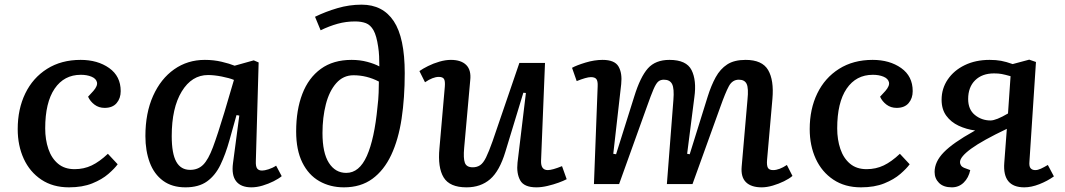

<svg xmlns="http://www.w3.org/2000/svg" viewBox="-20 -790 4569 824"><path d="M326 -533Q399 -533 448.5 -498Q498 -463 498 -399Q498 -368 480.5 -347.5Q463 -327 429 -327Q404 -327 385.5 -341Q367 -355 358 -375L381 -400Q400 -422 396 -437.5Q392 -453 372.5 -461Q353 -469 327 -469Q255 -469 214.5 -409.5Q174 -350 174 -239Q174 -191 187.5 -151Q201 -111 229 -87.5Q257 -64 300 -64Q340 -64 373.5 -80Q407 -96 443 -130L485 -85Q472 -67 445 -43.5Q418 -20 376 -3Q334 14 276 14Q207 14 157.5 -19Q108 -52 82 -108.5Q56 -165 56 -236Q56 -322 88.5 -389Q121 -456 182 -494.5Q243 -533 326 -533Z M1078 -99Q1077 -76 1083.5 -67Q1090 -58 1105 -58Q1115 -58 1132.5 -63.5Q1150 -69 1165 -79L1189 -34Q1176 -23 1154 -12Q1132 -1 1107 6.5Q1082 14 1059 14Q1014 14 993.5 -12Q973 -38 980 -90L1007 -294L995 -296L965 -189Q948 -128 926 -82.5Q904 -37 868.5 -11.5Q833 14 776 14Q718 14 679.5 -14.5Q641 -43 622.5 -93Q604 -143 604 -206Q604 -305 637 -378.5Q670 -452 727.5 -492.5Q785 -533 859 -533Q897 -533 931 -525Q965 -517 987 -508L1069 -531L1090 -522ZM796 -61Q830 -61 852 -83Q874 -105 894 -158.5Q914 -212 943 -308L984 -447Q965 -455 932 -461.5Q899 -468 873 -468Q803 -468 760 -397.5Q717 -327 717 -206Q717 -131 736.5 -96Q756 -61 796 -61Z M1332 -718Q1377 -740 1428 -755Q1479 -770 1532 -770Q1623 -770 1670 -699Q1717 -628 1717 -476Q1717 -370 1703.5 -280.5Q1690 -191 1659 -125Q1628 -59 1578 -22.5Q1528 14 1456 14Q1397 14 1350.5 -12.5Q1304 -39 1277.5 -92.5Q1251 -146 1251 -226Q1251 -318 1277.5 -387Q1304 -456 1357 -494.5Q1410 -533 1489 -533Q1525 -533 1556.5 -524.5Q1588 -516 1608 -505Q1608 -528 1607 -549Q1606 -570 1603 -589Q1596 -637 1583 -660Q1570 -683 1550.5 -690.5Q1531 -698 1504 -698Q1465 -698 1429 -688Q1393 -678 1356 -660ZM1466 -48Q1522 -48 1554.5 -121Q1587 -194 1600 -331Q1604 -363 1605 -392Q1606 -421 1606 -440Q1554 -467 1497 -467Q1453 -467 1423 -433Q1393 -399 1378.5 -342.5Q1364 -286 1364 -219Q1364 -134 1391.5 -91Q1419 -48 1466 -48Z M1780 -485Q1794 -495 1817 -506.5Q1840 -518 1866 -525.5Q1892 -533 1915 -533Q1959 -533 1981 -511Q2003 -489 1998 -445L1972 -155Q1968 -111 1975 -91.5Q1982 -72 2009 -72Q2027 -72 2040.5 -81Q2054 -90 2066 -114.5Q2078 -139 2094 -184L2209 -520H2319L2302 -99Q2301 -60 2331 -60Q2350 -60 2392 -77L2412 -21Q2399 -14 2377 -6Q2355 2 2329.5 8Q2304 14 2282 14Q2229 14 2212.5 -16Q2196 -46 2201 -92L2237 -391L2226 -392L2149 -139Q2124 -56 2083.5 -21Q2043 14 1982 14Q1910 14 1884 -28.5Q1858 -71 1866 -154L1889 -418Q1891 -442 1885.5 -451Q1880 -460 1863 -460Q1838 -460 1804 -437Z M2870 -361Q2874 -410 2864.5 -429Q2855 -448 2829 -448Q2814 -448 2804.5 -439.5Q2795 -431 2784.5 -406.5Q2774 -382 2757 -334L2637 0H2529L2545 -420Q2546 -442 2539.5 -450.5Q2533 -459 2516 -459Q2506 -459 2490.5 -454.5Q2475 -450 2455 -442L2435 -499Q2455 -510 2493 -521.5Q2531 -533 2566 -533Q2618 -533 2634.5 -504.5Q2651 -476 2646 -429L2612 -130L2624 -128L2702 -376Q2728 -460 2760.5 -496.5Q2793 -533 2853 -533Q2926 -533 2948 -489Q2970 -445 2960 -373L2929 -130L2940 -128L3017 -375Q3032 -423 3051.5 -458.5Q3071 -494 3101 -513.5Q3131 -533 3180 -533Q3251 -533 3276.5 -489.5Q3302 -446 3295 -366L3272 -104Q3270 -80 3275.5 -70Q3281 -60 3298 -60Q3324 -60 3357 -82L3381 -35Q3367 -23 3344.5 -12Q3322 -1 3296.5 6.5Q3271 14 3249 14Q3204 14 3181.5 -8Q3159 -30 3163 -75L3188 -363Q3193 -411 3184.5 -429.5Q3176 -448 3151 -448Q3123 -448 3108 -420Q3093 -392 3071 -330L2952 0H2842Z M3725 -533Q3798 -533 3847.5 -498Q3897 -463 3897 -399Q3897 -368 3879.5 -347.5Q3862 -327 3828 -327Q3803 -327 3784.5 -341Q3766 -355 3757 -375L3780 -400Q3799 -422 3795 -437.5Q3791 -453 3771.5 -461Q3752 -469 3726 -469Q3654 -469 3613.5 -409.5Q3573 -350 3573 -239Q3573 -191 3586.5 -151Q3600 -111 3628 -87.5Q3656 -64 3699 -64Q3739 -64 3772.5 -80Q3806 -96 3842 -130L3884 -85Q3871 -67 3844 -43.5Q3817 -20 3775 -3Q3733 14 3675 14Q3606 14 3556.5 -19Q3507 -52 3481 -108.5Q3455 -165 3455 -236Q3455 -322 3487.5 -389Q3520 -456 3581 -494.5Q3642 -533 3725 -533Z M4301 -237Q4196 -187 4148 -152Q4100 -117 4100 -94Q4100 -87 4104 -80.5Q4108 -74 4117 -70L4144 -60Q4137 -27 4116 -6.5Q4095 14 4065 14Q4029 14 4010 -5Q3991 -24 3991 -52Q3991 -96 4030.5 -136.5Q4070 -177 4158 -226L4165 -230Q4127 -235 4094 -250.5Q4061 -266 4041 -293.5Q4021 -321 4021 -362Q4021 -410 4047.5 -449Q4074 -488 4120.5 -510.5Q4167 -533 4227 -533Q4255 -533 4276.5 -529Q4298 -525 4326 -515L4397 -534L4426 -524L4398 -97Q4396 -76 4403 -68Q4410 -60 4423 -60Q4434 -60 4447 -66Q4460 -72 4477 -82L4503 -33Q4475 -13 4440.5 0.5Q4406 14 4376 14Q4282 14 4290 -91ZM4317 -463Q4292 -470 4278.5 -472.5Q4265 -475 4246 -475Q4195 -475 4165 -445.5Q4135 -416 4135 -365Q4135 -320 4164 -296.5Q4193 -273 4231 -273Q4255 -273 4306 -303Z"/></svg>

Font: Literata 7pt Medium
Style: Italic
Weight: 500
Italic angle: -2°
Designer: Latin by Veronika Burian and Jose Scaglione. Greek by Irene Vlachou. Cyrillic by Vera Evstafieva
Foundry: TypeTogether
Version: Version 3.002